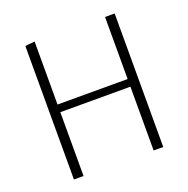

<svg xmlns="http://www.w3.org/2000/svg" viewBox="-123 -802 901 919"><g transform="rotate(-20 327.5 -342.5)"><path d="M555 0V-680H506V-364H149V-685L100 -680V0H149V-325H506V0Z"/></g></svg>

Font: Catamaran Thin Thin
Style: Regular
Weight: 250
Version: Version 2.000